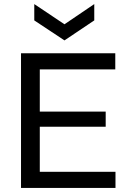

<svg xmlns="http://www.w3.org/2000/svg" viewBox="-20 -921 623 941"><path d="M83 0V-660H175V0ZM131 0V-79H546V0ZM131 -300V-374H498V-300ZM131 -581V-660H545V-581ZM148 -901 296 -802 442 -901V-821L296 -723L148 -821Z"/></svg>

Font: Bricolage Grotesque 20pt
Style: Regular
Weight: 400
Version: Version 1.001;gftools[0.9.33.dev8+g029e19f]